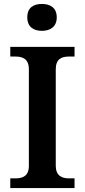

<svg xmlns="http://www.w3.org/2000/svg" viewBox="-20 -951 428 971"><path d="M192 -795C233 -795 267 -815 267 -863C267 -913 233 -931 192 -931C150 -931 118 -913 118 -863C118 -815 150 -795 192 -795ZM32 0H357V-49H329C293 -49 262 -62 262 -113V-600C262 -653 291 -665 329 -665H357V-714H32V-665H59C95 -665 126 -653 126 -600V-112C126 -61 95 -49 59 -49H32Z"/></svg>

Font: Noto Serif Ethiopic SemiBold
Style: Regular
Weight: 600
Designer: Monotype Design Team
Foundry: Monotype Imaging Inc.
Version: Version 2.102